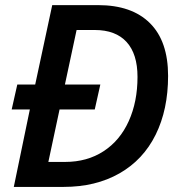

<svg xmlns="http://www.w3.org/2000/svg" viewBox="-20 -734 711 754"><path d="M640.1 -436Q640.1 -303.7 591.3 -205.1Q542.5 -106.4 449.2 -53.2Q356 0 230 0H34.2L97.2 -304.2H25.9L47.9 -401.9H118.2L185.1 -713.9H365.2Q497.6 -713.9 568.8 -643.1Q640.1 -572.3 640.1 -436ZM235.8 -98.1Q322.3 -98.1 386.7 -140.1Q451.2 -182.1 485.6 -258.3Q520 -334.5 520 -432.1Q520 -522 477.1 -569.1Q434.1 -616.2 352.1 -616.2H280.8L234.9 -401.9H374L352.1 -304.2H213.9L169.9 -98.1Z"/></svg>

Font: TypoPRO Open Sans
Style: Italic
Weight: 600
Italic angle: -12°
Foundry: Ascender Corporation
Version: Version 1.10